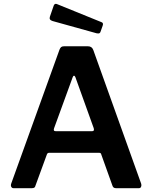

<svg xmlns="http://www.w3.org/2000/svg" viewBox="-20 -984 796 1004"><path d="M50 0Q43 0 39 -7Q35 -14 39 -25L291 -724Q295 -734 300 -738Q305 -742 315 -742H440Q461 -742 468 -722L718 -24Q721 -16 718 -8Q715 0 707 0H586Q572 0 568 -13L510 -175Q509 -180 506.5 -182.5Q504 -185 498 -185H237Q228 -185 225 -176L165 -12Q164 -6 159.5 -3Q155 0 147 0H50ZM462 -298Q475 -298 470 -314L374 -581Q371 -588 367 -588Q363 -588 360 -580L263 -314Q257 -298 271 -298ZM261 -955Q266 -967 277 -963L511 -868Q522 -864 517 -850L506 -819Q504 -812 499.5 -810Q495 -808 485 -810L255 -874Q235 -880 241 -897Z"/></svg>

Font: Libre Franklin Thin SemiBold
Style: Regular
Weight: 600
Version: Version 3.000